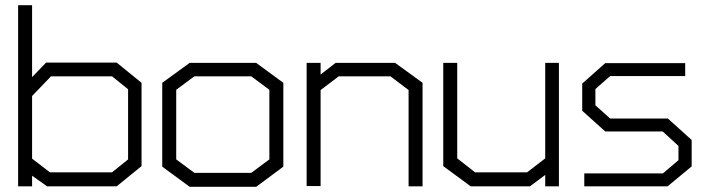

<svg xmlns="http://www.w3.org/2000/svg" viewBox="-20 -720 2733 742"><path d="M431 0H162L104 -41V0H50V-700H104V-422L158 -478H431L527 -400V-78ZM475 -375 413 -425H177L104 -349V-107L173 -54H413L475 -104Z M970 2H713L607 -76V-400L713 -477H970L1075 -400V-76ZM1021 -373 951 -425H731L661 -373V-104L731 -52H951L1021 -104Z M1559 0V-372L1489 -425H1289L1219 -372V-1H1165V-477H1219V-432L1277 -477H1507L1613 -400V0Z M2087 0V-44L2028 0H1799L1693 -78V-477H1747V-108L1816 -54H2017L2087 -108V-477H2140V0Z M2560 0H2238V-50H2542L2602 -101V-156L2541 -212H2319L2230 -292V-397L2319 -476H2628V-426H2338L2281 -376V-313L2338 -262H2561L2653 -179V-77Z"/></svg>

Font: Turret Road
Style: Regular
Weight: 400
Designer: Noponies
Foundry: Noponies
Version: Version 1.001; ttfautohint (v1.8)